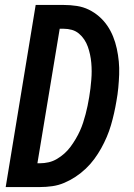

<svg xmlns="http://www.w3.org/2000/svg" viewBox="-20 -755 540 775"><path d="M3 0 124 -735H237Q264 -735 290 -731Q316 -727 338.5 -716Q361 -705 380 -688.5Q399 -672 413 -651.5Q427 -631 436.5 -607.5Q446 -584 451.5 -558.5Q457 -533 459.5 -507Q462 -481 461 -454.5Q460 -428 457.5 -401Q455 -374 450 -347Q446 -323 440.5 -298.5Q435 -274 428 -250Q421 -226 411 -202.5Q401 -179 388.5 -156.5Q376 -134 360.5 -113Q345 -92 326 -74Q307 -56 285 -41.5Q263 -27 239.5 -17Q216 -7 191 -3.5Q166 0 142 0ZM131 -96H142Q159 -96 176.5 -100Q194 -104 210 -113.5Q226 -123 240 -135.5Q254 -148 265 -163Q276 -178 285.5 -194Q295 -210 302.5 -226.5Q310 -243 315.5 -260Q321 -277 325.5 -294Q330 -311 333.5 -328Q337 -345 340 -363Q343 -380 345 -397.5Q347 -415 348.5 -432.5Q350 -450 350 -467Q350 -484 348.5 -501Q347 -518 343.5 -534.5Q340 -551 334.5 -566.5Q329 -582 320 -595.5Q311 -609 298.5 -619.5Q286 -630 270 -634.5Q254 -639 236 -639H221Z"/></svg>

Font: Iosevka SS04 Oblique
Style: Bold
Weight: 700
Italic angle: -9°
Monospace: yes
Designer: Belleve Invis
Foundry: Belleve Invis
Version: Version 19.0.0; ttfautohint (v1.8.4)